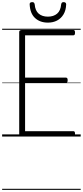

<svg xmlns="http://www.w3.org/2000/svg" viewBox="-20 -1279 776 1799"><path d="M187 0Q173 0 166.5 -5.5Q160 -11 160 -23V-979Q160 -989 167 -993.5Q174 -998 188 -998H667Q675 -998 679 -992.5Q683 -987 683 -973Q683 -959 679 -953.5Q675 -948 667 -948H215V-552H597Q605 -552 609.5 -546.5Q614 -541 614 -528Q614 -514 609.5 -508Q605 -502 597 -502H215V-50H667Q675 -50 679 -44.5Q683 -39 683 -25Q683 -11 679 -5.5Q675 0 667 0ZM429 -1067Q355 -1067 308.5 -1110Q262 -1153 258 -1238Q257 -1248 263 -1253.5Q269 -1259 282 -1259Q294 -1259 298.5 -1253.5Q303 -1248 305 -1238Q310 -1179 342.5 -1151Q375 -1123 429 -1123Q482 -1123 515 -1151Q548 -1179 553 -1238Q555 -1248 559.5 -1253.5Q564 -1259 575 -1259Q588 -1259 594 -1253.5Q600 -1248 600 -1238Q598 -1182 575 -1144Q552 -1106 514.5 -1086.5Q477 -1067 429 -1067ZM0 490H736V500H0ZM0 -20H736V0H0ZM0 -505H736V-500H0ZM0 -1010H736V-1000H0Z"/></svg>

Font: Playwrite ES Deco Guides
Style: Regular
Weight: 400
Designer: Veronika Burian, José Scaglione
Foundry: TypeTogether
Version: Version 1.003